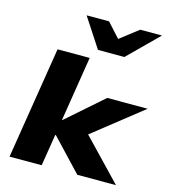

<svg xmlns="http://www.w3.org/2000/svg" viewBox="-134 -1058 1039 1166"><g transform="rotate(15 385.0 -475.0)"><path d="M35 0 148 -705H350L285 -298H288L516 -498H770L431 -230L434 -282L704 0H461L273 -199H269L237 0ZM386 -765 265 -950H406L487 -861L602 -950H739L552 -765Z"/></g></svg>

Font: Nunito Sans 10pt Expanded Black
Style: Italic
Weight: 900
Width: 7
Italic angle: -9°
Designer: Vernon Adams
Foundry: Vernon Adams
Version: Version 3.101;gftools[0.9.27]